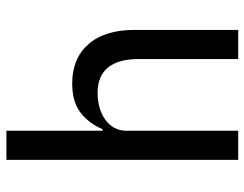

<svg xmlns="http://www.w3.org/2000/svg" viewBox="-104 -676 780 613"><g transform="rotate(-90 286.5 -370.0)"><path d="M82 -740H175V-433H180Q198 -476 232.5 -503Q267 -530 326 -530Q406 -530 451.5 -478Q497 -426 497 -331V0H404V-317Q404 -449 295 -449Q272 -449 250.5 -443Q229 -437 212 -425.5Q195 -414 185 -396.5Q175 -379 175 -355V0H82Z"/></g></svg>

Font: IBM Plex Sans Thai Looped Text
Style: Regular
Weight: 450
Designer: Mike Abbink, Paul van der Laan, Pieter van Rosmalen, Ben Mitchell, Mark Frömberg
Foundry: Bold Monday
Version: Version 1.1